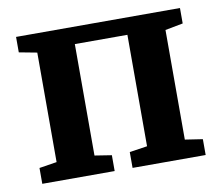

<svg xmlns="http://www.w3.org/2000/svg" viewBox="-66 -635 828 715"><g transform="rotate(-10 348.0 -278.0)"><path d="M38.5 0V-59.9L105 -70.4V-484.5L37.3 -497.3V-555.7H657.1V-497.3L589.8 -484.5V-70L656.3 -59.9V0H379.9V-59.9L447 -70V-491.4H248.2V-70L312.2 -59.9V0Z"/></g></svg>

Font: Merriweather Light
Style: Regular
Weight: 300
Designer: Eben Sorkin
Foundry: Eben Sorkin
Version: Version 2.100